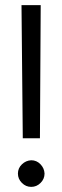

<svg xmlns="http://www.w3.org/2000/svg" viewBox="-20 -720 244 750"><path d="M139 -700 136 -180H69L64 -700ZM102 10Q81 10 65.5 -5.5Q50 -21 50 -42Q50 -63 65.5 -78Q81 -93 102 -94Q123 -94 138 -78.5Q153 -63 154 -42Q154 -21 138.5 -5.5Q123 10 102 10Z"/></svg>

Font: Kulim Park
Style: Regular
Weight: 400
Designer: Noponies / Dale Sattler
Foundry: Noponies
Version: Version 1.000; ttfautohint (v1.8.3)